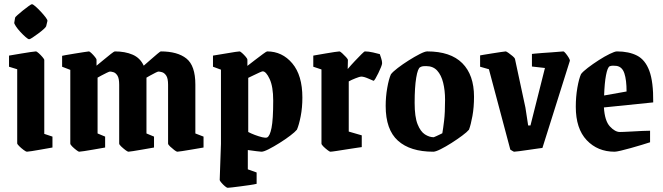

<svg xmlns="http://www.w3.org/2000/svg" viewBox="-20 -712 3159 915"><path d="M52 -628Q52 -630 63 -640Q74 -650 89 -662Q104 -674 116.5 -683Q129 -692 132 -692Q137 -692 149 -681.5Q161 -671 174.5 -656.5Q188 -642 197.5 -629.5Q207 -617 206 -612L200 -587Q199 -583 188 -573Q177 -563 162 -552Q147 -541 135 -533Q123 -525 119 -525Q114 -525 102 -535.5Q90 -546 77 -560Q64 -574 55.5 -587Q47 -600 48 -604ZM108 11Q104 11 92.5 2.5Q81 -6 71.5 -15.5Q62 -25 62 -29V-382L23 -394V-447Q23 -447 40.5 -450Q58 -453 82 -457Q106 -461 126 -464Q146 -467 151 -467Q155 -467 164.5 -458.5Q174 -450 182.5 -440Q191 -430 191 -426V-74L230 -61V-9Q230 -9 213 -6Q196 -3 173.5 1Q151 5 132 8Q113 11 108 11Z M357 11Q354 11 343.5 3Q333 -5 324 -14Q315 -23 315 -28V-379L276 -394V-446Q276 -446 293.5 -449.5Q311 -453 335 -456.5Q359 -460 379 -463.5Q399 -467 404 -467Q407 -467 416 -458.5Q425 -450 432.5 -440.5Q440 -431 440 -428V-399Q455 -411 474 -427Q493 -443 508.5 -455Q524 -467 527 -467Q576 -467 612 -451.5Q648 -436 665 -399Q679 -411 697 -427Q715 -443 729.5 -455Q744 -467 746 -467Q826 -467 868.5 -433Q911 -399 911 -309V-76L950 -61V-9Q950 -9 932.5 -6Q915 -3 891.5 1Q868 5 848.5 8Q829 11 825 11Q821 11 810.5 3Q800 -5 790.5 -14Q781 -23 781 -28V-308Q781 -339 772 -352Q763 -365 752 -368Q741 -371 735 -371Q732 -371 720 -365Q708 -359 695.5 -352Q683 -345 678 -342V-76L714 -61V-9Q714 -9 697 -6Q680 -3 657 1Q634 5 615 8Q596 11 592 11Q588 11 577.5 3Q567 -5 557.5 -14Q548 -23 548 -28V-308Q548 -339 539.5 -352Q531 -365 520.5 -368Q510 -371 504 -371Q501 -371 488.5 -365Q476 -359 463 -352Q450 -345 445 -342V-76L481 -61V-9Q481 -9 464 -6Q447 -3 424 1Q401 5 381.5 8Q362 11 357 11Z M1253 -467Q1325 -467 1373 -410Q1421 -353 1421 -247Q1421 -199 1413 -158Q1405 -117 1395 -94Q1386 -83 1363 -65.5Q1340 -48 1312 -30.5Q1284 -13 1260.5 -1Q1237 11 1226 11Q1220 11 1202 8.5Q1184 6 1161 3V95L1203 110V164Q1191 167 1170 170Q1149 173 1126.5 176Q1104 179 1086.5 181Q1069 183 1065 183Q1061 183 1052 175.5Q1043 168 1035 158.5Q1027 149 1027 146L1033 -26V-380L995 -394V-447Q1006 -449 1025 -452Q1044 -455 1064.5 -458.5Q1085 -462 1101 -464.5Q1117 -467 1122 -467Q1125 -467 1134 -459Q1143 -451 1151 -441.5Q1159 -432 1159 -428V-398Q1173 -409 1194.5 -425.5Q1216 -442 1233 -454.5Q1250 -467 1253 -467ZM1232 -372Q1229 -372 1216.5 -366.5Q1204 -361 1189 -353.5Q1174 -346 1163 -341V-83Q1176 -76 1194.5 -69Q1213 -62 1229.5 -58Q1246 -54 1253 -57Q1266 -63 1274 -102.5Q1282 -142 1282 -233Q1282 -299 1265 -335.5Q1248 -372 1232 -372Z M1554 11Q1551 11 1540.5 3Q1530 -5 1521 -14Q1512 -23 1512 -28V-381L1473 -394V-447Q1473 -447 1490 -450Q1507 -453 1530.5 -457Q1554 -461 1573.5 -464Q1593 -467 1598 -467Q1601 -467 1611 -458Q1621 -449 1629.5 -439.5Q1638 -430 1638 -426L1637 -383Q1653 -402 1671 -421Q1689 -440 1702.5 -453.5Q1716 -467 1719 -467Q1736 -467 1758 -462Q1780 -457 1790 -454Q1792 -448 1796.5 -434.5Q1801 -421 1801 -411Q1801 -405 1795.5 -391.5Q1790 -378 1783 -363.5Q1776 -349 1769.5 -338Q1763 -327 1760 -327Q1755 -329 1734.5 -338Q1714 -347 1701 -347Q1695 -347 1674.5 -339Q1654 -331 1642 -324V-85L1704 -67V-11Q1704 -11 1683 -8Q1662 -5 1634 -0.5Q1606 4 1583 7.5Q1560 11 1554 11Z M2045 11Q1935 11 1876.5 -41.5Q1818 -94 1818 -207Q1818 -251 1825.5 -293.5Q1833 -336 1843 -358Q1852 -370 1875.5 -388Q1899 -406 1927.5 -424Q1956 -442 1980.5 -454.5Q2005 -467 2016 -467Q2127 -467 2183 -411Q2239 -355 2239 -251Q2239 -201 2231.5 -159.5Q2224 -118 2215 -94Q2206 -83 2182.5 -65.5Q2159 -48 2131.5 -30.5Q2104 -13 2080 -1Q2056 11 2045 11ZM2047 -58Q2050 -59 2060 -63.5Q2070 -68 2079 -72.5Q2088 -77 2088 -77Q2092 -100 2096.5 -137.5Q2101 -175 2101 -237Q2101 -281 2092 -317.5Q2083 -354 2063.5 -375.5Q2044 -397 2011 -397Q2004 -397 1997 -396.5Q1990 -396 1983 -392Q1971 -387 1963.5 -341.5Q1956 -296 1956 -222Q1956 -155 1970 -120Q1984 -85 2005 -71.5Q2026 -58 2047 -58Z M2430 11Q2428 11 2420 6Q2412 1 2412 1L2310 -382L2268 -394V-448Q2268 -448 2285 -451Q2302 -454 2325 -457.5Q2348 -461 2367 -464Q2386 -467 2390 -467Q2393 -467 2403 -460Q2413 -453 2422.5 -445Q2432 -437 2434 -432L2484 -199L2497 -114H2508L2577 -388L2515 -395V-455Q2515 -455 2529 -456.5Q2543 -458 2564.5 -459.5Q2586 -461 2608 -462.5Q2630 -464 2646 -465.5Q2662 -467 2665 -467Q2668 -467 2675.5 -458Q2683 -449 2689.5 -438.5Q2696 -428 2696 -423L2565 -7Q2565 -7 2545.5 -4.5Q2526 -2 2500.5 2Q2475 6 2454 8.5Q2433 11 2430 11Z M3078 -34Q3063 -29 3038 -21.5Q3013 -14 2986.5 -6.5Q2960 1 2938.5 6Q2917 11 2909 11Q2828 11 2776 -44Q2724 -99 2724 -203Q2724 -251 2731.5 -294Q2739 -337 2749 -359Q2758 -371 2781.5 -389Q2805 -407 2833 -425Q2861 -443 2885.5 -455Q2910 -467 2920 -467Q2977 -467 3016 -447Q3055 -427 3074.5 -374.5Q3094 -322 3093 -224L2858 -200Q2862 -136 2886.5 -109.5Q2911 -83 2934 -83Q2936 -83 2953 -83.5Q2970 -84 2994 -85.5Q3018 -87 3041 -88Q3064 -89 3078 -89ZM2885 -396Q2875 -390 2868 -353.5Q2861 -317 2859 -257L2966 -276Q2966 -331 2955.5 -362.5Q2945 -394 2918 -398Q2911 -399 2901.5 -399Q2892 -399 2885 -396Z"/></svg>

Font: Grenze Gotisch
Style: Bold
Weight: 700
Designer: Renata Polastri
Foundry: Omnibus-Type
Version: Version 1.001